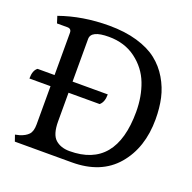

<svg xmlns="http://www.w3.org/2000/svg" viewBox="-119 -782 901 901"><g transform="rotate(20 331.5 -331.5)"><path d="M205.1 -159.2V-301.8H360.4Q380.9 -318.4 380.9 -357.4H205.1V-570.3Q205.1 -613.3 293.9 -613.3Q373 -613.3 429.2 -571.3Q485.4 -529.3 509.8 -465.8Q534.2 -402.3 534.2 -326.2Q534.2 -45.9 302.7 -45.9Q258.8 -45.9 231.9 -69.8Q205.1 -93.8 205.1 -159.2ZM331.1 0Q476.6 0 554.2 -90.8Q631.8 -181.6 631.8 -324.2Q631.8 -380.9 621.1 -428.7Q610.4 -476.6 584.5 -520.5Q558.6 -564.5 519 -595.7Q479.5 -627 418 -645Q356.4 -663.1 277.3 -663.1Q145.5 -663.1 32.2 -623L43 -588.9H94.7Q115.2 -588.9 115.2 -568.4V-357.4H30.3Q9.8 -342.8 9.8 -301.8H115.2V-110.4Q115.2 -76.2 100.6 -60.5Q85.9 -44.9 57.6 -36.1L36.1 -31.2L46.9 0Z"/></g></svg>

Font: Kurale
Style: Regular
Weight: 400
Version: 1.0; ttfautohint (v1.3)